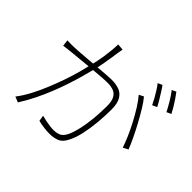

<svg xmlns="http://www.w3.org/2000/svg" viewBox="-183 -1088 1365 1365"><g transform="rotate(45 500.0 -405.5)"><path d="M400 -772Q399 -763 397 -753Q395 -743 393 -731Q391 -717 386 -683.5Q381 -650 374 -610Q367 -570 358 -534Q347 -492 333 -441Q319 -390 300.5 -333.5Q282 -277 258.5 -218Q235 -159 205.5 -98.5Q176 -38 139 20L97 3Q131 -41 160.5 -97Q190 -153 215 -214Q240 -275 260.5 -334.5Q281 -394 295 -445.5Q309 -497 317 -533Q331 -586 341 -652Q351 -718 352 -776ZM743 -644Q767 -616 794 -571.5Q821 -527 848 -477Q875 -427 897 -380.5Q919 -334 932 -300L894 -280Q882 -316 861.5 -363.5Q841 -411 815 -460Q789 -509 761.5 -553Q734 -597 708 -626ZM76 -541Q97 -540 114 -540Q131 -540 152 -541Q173 -542 208.5 -544.5Q244 -547 286 -550.5Q328 -554 369.5 -557.5Q411 -561 445.5 -563.5Q480 -566 498 -566Q537 -566 570.5 -555Q604 -544 625 -511Q646 -478 646 -414Q646 -355 640 -287Q634 -219 621 -158.5Q608 -98 587 -57Q565 -9 531.5 5Q498 19 456 19Q427 19 394.5 14.5Q362 10 340 4L333 -40Q356 -34 378.5 -29.5Q401 -25 421 -22.5Q441 -20 456 -20Q486 -20 510.5 -30Q535 -40 554 -79Q571 -117 583 -172Q595 -227 600.5 -289Q606 -351 606 -409Q606 -459 591.5 -485Q577 -511 551.5 -520.5Q526 -530 493 -530Q466 -530 419.5 -526.5Q373 -523 321 -518Q269 -513 224.5 -508.5Q180 -504 155 -502Q141 -501 119.5 -498Q98 -495 82 -493ZM778 -795Q791 -778 806 -754Q821 -730 836.5 -704.5Q852 -679 863 -657L828 -641Q819 -661 805 -686.5Q791 -712 775 -737Q759 -762 745 -780ZM882 -831Q896 -813 912.5 -788.5Q929 -764 944 -739Q959 -714 969 -694L935 -678Q918 -712 895 -750Q872 -788 850 -816Z"/></g></svg>

Font: Noto Sans JP ExtraLight
Style: Regular
Weight: 250
Designer: Ryoko NISHIZUKA  (kana, bopomofo & ideographs); Paul D. Hunt (Latin, Greek & Cyrillic); Sandoll Communications , Soo-you
Foundry: Adobe
Version: Version 2.004-H2;hotconv 1.0.118;makeotfexe 2.5.65603